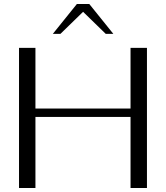

<svg xmlns="http://www.w3.org/2000/svg" viewBox="-20 -939 829 959"><path d="M75 -700H157V-397H632V-700H714V0H632V-355H157V0H75ZM364 -919H426L546 -770H508L395 -880L282 -770H244Z"/></svg>

Font: Fahkwang Light
Style: Regular
Weight: 300
Version: Version 1.000; ttfautohint (v1.6)